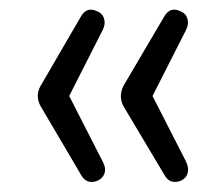

<svg xmlns="http://www.w3.org/2000/svg" viewBox="-20 -462 460 394"><path d="M180 -91Q158 -83 147 -102L64 -243Q51 -265 64 -287L146 -428Q158 -449 179 -439Q190 -435 193.5 -424Q197 -413 191 -401L122 -265L191 -130Q198 -117 194.5 -106.5Q191 -96 180 -91ZM351 -91Q329 -83 318 -102L234 -243Q222 -264 234 -287L317 -428Q329 -449 350 -439Q361 -435 364.5 -424Q368 -413 362 -401L293 -265L362 -130Q368 -117 365 -106.5Q362 -96 351 -91Z"/></svg>

Font: Chiron GoRound TC L
Style: Regular
Weight: 300
Designer: Ryoko NISHIZUKA 西塚涼子 (kana, bopomofo & ideographs); Paul D. Hunt (Latin, Greek & Cyrillic); Sandoll Communications 산돌커뮤니
Foundry: Adobe
Version: Version 1.000;hotconv 1.1.1;makeotfexe 2.6.0